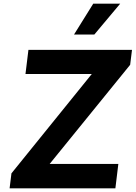

<svg xmlns="http://www.w3.org/2000/svg" viewBox="-20 -1020 735 1040"><path d="M631 -1000 491 -833H381L485 -1000ZM249 -132H621L605 0H32L42 -81L477 -619H118L134 -750H695L685 -669Z"/></svg>

Font: Orkney
Style: BoldItalic
Weight: 700
Designer: Samuel Oakes and Alfredo Marco Pradil
Foundry: Alfredo Marco Pradil
Version: 1.0; ttfautohint (v1.5)